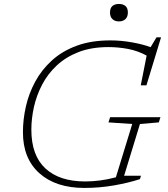

<svg xmlns="http://www.w3.org/2000/svg" viewBox="-20 -916 830 946"><path d="M399.5 -22Q435 -22 472.5 -26.8Q510 -31.5 551 -42.5L631.5 -305L514.5 -313L522.5 -338.5H770.5L762.5 -313L669.5 -305L591.5 -50H674.5L669.5 -33.5Q613.5 -15 541.8 -2.5Q470 10 396 10Q255 10 174 -62.5Q93 -135 93 -264.5Q93 -327 107.5 -391.2Q122 -455.5 153.5 -513.8Q185 -572 235.5 -618Q286 -664 357.5 -690.5Q429 -717 524 -717Q576.5 -717 631 -707.2Q685.5 -697.5 722 -683.5L751 -732H773.5L701.5 -495.5H673.5L702.5 -642Q660 -665.5 611.5 -674.8Q563 -684 514.5 -684Q430.5 -684 367.2 -659.5Q304 -635 259.5 -593.2Q215 -551.5 187.5 -498.8Q160 -446 147.2 -388.8Q134.5 -331.5 134.5 -277Q134.5 -150 203.8 -86Q273 -22 399.5 -22ZM566 -810.5Q546 -810.5 534 -821.8Q522 -833 522 -854.5Q522 -876.5 534 -886.5Q546 -896.5 566 -896.5Q586 -896.5 598 -886.5Q610 -876.5 610 -854.5Q610 -833 598 -821.8Q586 -810.5 566 -810.5Z"/></svg>

Font: Newsreader 6pt ExtraLight
Style: Italic
Weight: 275
Italic angle: -17°
Designer: Hugues Gentile
Foundry: Production Type
Version: Version 1.003; ttfautohint (v1.8.3)